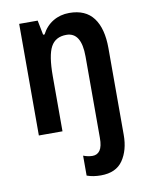

<svg xmlns="http://www.w3.org/2000/svg" viewBox="-88 -617 710 920"><g transform="rotate(-10 267.0 -156.5)"><path d="M328 240Q290 240 260 229V132Q283 141 305 141Q328 141 341 122.5Q354 104 354 62V-334Q354 -452 281 -452Q228 -452 205.5 -410.5Q183 -369 183 -268V0H68V-543H158L172 -472H179Q199 -511 234 -532Q269 -553 313 -553Q392 -553 430.5 -501.5Q469 -450 469 -354V68Q469 142 435.5 191Q402 240 328 240Z"/></g></svg>

Font: Noto Sans Kannada Condensed SemiBold
Style: Regular
Weight: 600
Width: 3
Designer: Jelle Bosma - Monotype Design Team
Foundry: Monotype Imaging Inc.
Version: Version 2.005; ttfautohint (v1.8.4.7-5d5b)